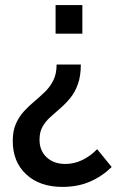

<svg xmlns="http://www.w3.org/2000/svg" viewBox="-20 -520 472 753"><path d="M297 -267Q297 -222 285.5 -190Q274 -158 255.5 -135.5Q237 -113 216 -95Q195 -77 176.5 -60Q158 -43 146.5 -22.5Q135 -2 135 28Q135 71 163 97Q191 123 236 123Q271 123 303 107.5Q335 92 361 65L418 135Q380 172 332.5 192.5Q285 213 225 213Q136 213 83 164Q30 115 30 33Q30 -7 42.5 -35Q55 -63 74.5 -84Q94 -105 115.5 -123Q137 -141 157 -160.5Q177 -180 189.5 -205.5Q202 -231 202 -267ZM303 -500V-388H198V-500Z"/></svg>

Font: SUSE Medium
Style: Regular
Weight: 500
Designer: Rene Bieder
Foundry: SUSE
Version: Version 1.000